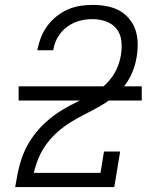

<svg xmlns="http://www.w3.org/2000/svg" viewBox="-20 -763 640 783"><path d="M42 0V-1Q47 -30 52.5 -58Q58 -86 67.5 -114.5Q77 -143 91.5 -169.5Q106 -196 125 -220Q144 -244 167 -265Q190 -286 215.5 -303Q241 -320 268 -334Q295 -348 322.5 -361.5Q350 -375 376 -391.5Q402 -408 422.5 -431Q443 -454 455.5 -481Q468 -508 473 -538Q473 -538 473 -538Q473 -538 473 -539Q478 -567 475 -595.5Q472 -624 455.5 -645Q439 -666 412.5 -675.5Q386 -685 358 -685Q340 -685 321.5 -682Q303 -679 286 -672Q269 -665 253.5 -653.5Q238 -642 226 -626.5Q214 -611 207 -594Q200 -577 197 -558H132Q137 -584 146.5 -609Q156 -634 172 -656Q188 -678 209.5 -695.5Q231 -713 256 -724Q281 -735 306.5 -739Q332 -743 358 -743Q386 -743 414 -738Q442 -733 465.5 -720.5Q489 -708 506.5 -687Q524 -666 532.5 -640.5Q541 -615 541.5 -586.5Q542 -558 537 -529Q532 -498 519.5 -468Q507 -438 486.5 -411.5Q466 -385 439.5 -364.5Q413 -344 384.5 -328Q356 -312 326 -297Q296 -282 268 -264.5Q240 -247 215 -225Q190 -203 170 -176Q150 -149 137.5 -119Q125 -89 118 -58H390L404 -145H470L446 0ZM56 -353V-411H558V-353Z"/></svg>

Font: Iosevka Slab Light Extended
Style: Italic
Weight: 300
Width: 7
Italic angle: -9°
Monospace: yes
Designer: Belleve Invis
Foundry: Belleve Invis
Version: Version 11.1.0; ttfautohint (v1.8.3)